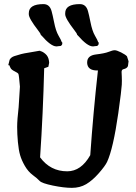

<svg xmlns="http://www.w3.org/2000/svg" viewBox="-20 -908 666 940"><path d="M370.9 -887.9Q401.4 -887.9 410.7 -853.6Q415.4 -837.2 422.9 -799.9Q431.4 -756.5 444.7 -733.7Q458.1 -710.9 460.4 -702.3L463.2 -699.8V-695.5Q463.2 -687.3 455.3 -683L442.1 -681.7L437 -680.9H434.2Q407.5 -680.9 360.1 -735.4L357.3 -738V-740.1Q357.3 -742.7 344.6 -759.5Q299.2 -818.3 299.2 -838.1V-838.5V-843.3Q299.2 -887.9 370.9 -887.9ZM192.7 -887.9Q223.1 -887.9 232.5 -853.6Q237.2 -837.2 244.7 -799.9Q253.1 -756.5 266.5 -733.7Q279.9 -710.9 282.2 -702.3L285 -699.8V-695.5Q285 -687.3 277 -683L263.9 -681.7L258.8 -680.9H255.9Q229.2 -680.9 181.9 -735.4L179.1 -738V-740.1Q179.1 -742.7 166.4 -759.5Q121 -818.3 121 -838.1V-838.5V-843.3Q121 -887.9 192.7 -887.9ZM176.3 -137.7Q226.6 -69.3 309.1 -69.3Q377.4 -69.3 421.9 -148.4Q436.5 -356.9 459.5 -563.5L456.5 -563H455.6Q409.2 -563 406.7 -599.1V-602.5Q406.7 -636.2 449.7 -641.4Q492.7 -646.5 512.2 -654.3Q531.7 -662.1 541.5 -662.1Q551.3 -662.1 572.8 -651.4Q594.2 -640.6 601.6 -632.3L609.4 -607.9L606.4 -584.5Q601.6 -572.8 584.5 -569.3Q575.7 -567.4 575.2 -556.2V-555.7Q575.7 -539.1 576.2 -534.2Q576.7 -524.9 576.7 -512.7Q576.2 -503.9 576.2 -493.2Q575.2 -468.8 559.1 -353.5Q534.2 -180.2 504.4 -115.7Q495.1 -95.7 463.9 -60.1Q432.6 -24.4 401.9 -6.3Q371.1 11.7 332 11.7Q293 11.7 238.8 0.5Q184.6 -10.7 173.8 -22.5Q163.1 -34.2 140.4 -51Q117.7 -67.9 101.6 -95.9Q85.4 -124 78.4 -148.7Q71.3 -173.3 67.6 -212.6Q64 -252 64 -286.6Q64 -321.3 71.3 -383.8L77.6 -483.9Q72.8 -541 70.1 -546.1Q67.4 -551.3 51.8 -558.8Q36.1 -566.4 31.7 -575Q27.3 -583.5 25.4 -588.9H20.5L27.3 -615.7Q34.2 -627.9 50.3 -633.3Q84.5 -645 114.7 -649.4L171.4 -659.2H176.8L178.2 -657.7Q189 -655.8 202.9 -643.6Q216.8 -631.3 219.7 -610.4L220.7 -600.6L216.8 -581.1L196.3 -573.7Q190.9 -354 176.3 -137.7Z"/></svg>

Font: Drukaatie burti
Style: Demi
Weight: 600
Version: Version 0.14